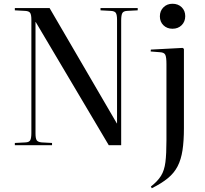

<svg xmlns="http://www.w3.org/2000/svg" viewBox="-20 -773 1091 1022"><path d="M59 0V-12L116 -15Q136 -16 141.5 -27.5Q147 -39 147 -66V-668Q147 -693 141 -703.5Q135 -714 114 -715L59 -718V-730H244L602 -116H603V-668Q603 -693 597 -703.5Q591 -714 570 -715L515 -718V-730H713V-718L656 -715Q637 -714 631 -703Q625 -692 625 -664V0H559L170 -656H169V-62Q169 -37 175 -27Q181 -17 202 -15L257 -12V0ZM898 -620Q869 -620 850 -638.5Q831 -657 831 -686Q831 -715 850 -734Q869 -753 898 -753Q928 -753 947 -734.5Q966 -716 966 -687Q966 -658 947 -639Q928 -620 898 -620ZM788 229 783 220Q819 192 837 163Q855 134 860.5 90Q866 46 866 -26V-432Q866 -468 860 -481Q854 -494 832 -495L782 -499L783 -509L952 -518L959 -513V-91Q959 -23 951.5 26.5Q944 76 925.5 112Q907 148 873.5 175.5Q840 203 788 229Z"/></svg>

Font: Literata 72pt
Style: Regular
Weight: 400
Designer: Latin by Veronika Burian and Jose Scaglione. Greek by Irene Vlachou. Cyrillic by Vera Evstafieva.
Foundry: TypeTogether
Version: Version 3.002